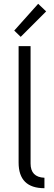

<svg xmlns="http://www.w3.org/2000/svg" viewBox="-20 -983 285 1011"><path d="M78 -127V-740H141V-122Q141 -50 214 -47V8Q78 8 78 -127ZM55 -822 181 -963 223 -923 89 -789Z"/></svg>

Font: Oxanium ExtraLight Light
Style: Regular
Weight: 300
Version: Version 2.000